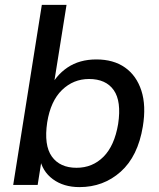

<svg xmlns="http://www.w3.org/2000/svg" viewBox="-20 -756 649 785"><path d="M305 9Q240 9 196 -23.5Q152 -56 142 -112L152 -114L134 0H34L151 -736H252L197 -392L181 -390Q207 -447 256 -480Q305 -513 374 -513Q444 -513 491 -480Q538 -447 558 -385.5Q578 -324 564 -239Q544 -117 473.5 -54Q403 9 305 9ZM293 -70Q358 -70 403 -115Q448 -160 463 -249Q477 -342 445 -387.5Q413 -433 344 -433Q280 -433 233.5 -388Q187 -343 173 -256Q159 -162 192 -116Q225 -70 293 -70Z"/></svg>

Font: Mulish ExtraLight SemiBold
Style: Italic
Weight: 600
Italic angle: -9°
Version: Version 3.603